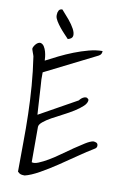

<svg xmlns="http://www.w3.org/2000/svg" viewBox="-97 -964 670 1010"><g transform="rotate(10 237.5 -458.5)"><path d="M70.3 -25.4Q70.3 -104.5 71.3 -180.7Q72.3 -256.8 70.3 -332Q68.4 -407.2 62.5 -482.9Q56.6 -558.6 44.9 -636.7Q44.9 -638.7 42.5 -644.5Q40 -650.4 38.1 -656.7Q36.1 -663.1 34.2 -668Q32.2 -672.9 32.2 -674.8Q32.2 -679.7 35.6 -686.5Q39.1 -693.4 44.4 -699.7Q49.8 -706.1 56.6 -710Q63.5 -713.9 70.3 -712.9Q82 -710 89.4 -698.2Q96.7 -686.5 100.6 -672.4Q104.5 -658.2 106 -644.5Q107.4 -630.9 107.4 -625Q136.7 -640.6 173.3 -658.7Q210 -676.8 248.5 -691.9Q287.1 -707 325.7 -717.3Q364.3 -727.5 398.4 -727.5Q398.4 -718.8 395 -711.9Q391.6 -705.1 381.8 -700.2L107.4 -562.5V-524.4Q108.4 -513.7 109.9 -487.3Q111.3 -460.9 113.3 -431.2Q115.2 -401.4 116.7 -374.5Q118.2 -347.7 119.1 -337.9L320.3 -450.2L325.2 -456.1Q330.1 -461.9 337.9 -466.8Q345.7 -471.7 354 -472.2Q362.3 -472.7 370.1 -461.9Q370.1 -444.3 352.5 -427.7Q335 -411.1 308.6 -394.5Q282.2 -377.9 251.5 -362.3Q220.7 -346.7 194.3 -332Q168 -317.4 150.4 -302.7Q132.8 -288.1 132.8 -275.4V-86.9Q145.5 -82 168.5 -91.3Q191.4 -100.6 219.7 -117.2Q248 -133.8 278.3 -155.8Q308.6 -177.7 337.4 -197.3Q366.2 -216.8 391.1 -232.4Q416 -248 432.6 -251Q442.4 -251 450.2 -247.1Q458 -243.2 458 -231.4Q458 -219.7 444.3 -212.9Q410.2 -192.4 365.7 -161.6Q321.3 -130.9 275.4 -100.1Q229.5 -69.3 185.1 -44.4Q140.6 -19.5 108.4 -11.7Q95.7 -11.7 87.9 -13.7Q80.1 -15.6 70.3 -25.4ZM207 -757.8Q197.3 -768.6 184.6 -781.7Q171.9 -794.9 159.7 -810.1Q147.5 -825.2 138.2 -840.3Q128.9 -855.5 127.9 -867.2V-874Q127.9 -886.7 133.3 -896.5Q138.7 -906.2 152.3 -906.2Q172.9 -883.8 192.4 -860.4Q211.9 -836.9 223.1 -815.9Q234.4 -794.9 232.4 -779.3Q230.5 -763.7 207 -757.8Z"/></g></svg>

Font: Shadows Into Light
Style: Regular
Weight: 400
Designer: Kimberly Geswein
Foundry: Kimberly Geswein
Version: Version 001.000